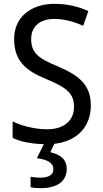

<svg xmlns="http://www.w3.org/2000/svg" viewBox="-20 -744 539 1004"><path d="M329 138C329 89 294 63 243 52L264 8C382 -5 455 -80 455 -193C455 -298 396 -349 282 -397C178 -440 143 -468 143 -541C143 -602 185 -645 264 -645C317 -645 369 -630 415 -609L442 -686C395 -708 335 -724 265 -724C140 -724 53 -652 54 -540C54 -428 112 -375 221 -331C332 -285 367 -254 367 -185C367 -116 318 -68 226 -68C162 -68 93 -86 46 -109V-23C87 -3 143 8 209 10L173 83C223 90 259 105 259 140C259 171 235 185 189 185C171 185 152 183 140 180V235C151 238 170 240 192 240C281 240 329 203 329 138Z"/></svg>

Font: Noto Sans Sinhala UI SemiCondensed
Style: Regular
Weight: 400
Width: 4
Designer: Jelle Bosma - Monotype Design Team
Foundry: Monotype Imaging Inc.
Version: Version 2.006